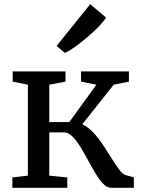

<svg xmlns="http://www.w3.org/2000/svg" viewBox="-20 -896 673 916"><path d="M39 0V-49.5L113 -58V-492L40.5 -506.5V-555.5H292.5V-506.5L215 -492V-313.5H310.5L440 -492L366.5 -506.5V-555.5H595V-506.5L522.5 -492L372.5 -303Q401.5 -289.5 426.5 -262.2Q451.5 -235 473.2 -202Q495 -169 514 -138.2Q533 -107.5 549.2 -86Q565.5 -64.5 580 -60.5L618.5 -50V0H510.5Q491 0 472.5 -19Q454 -38 436 -68.2Q418 -98.5 399.8 -132.2Q381.5 -166 363 -196.2Q344.5 -226.5 325 -245.5Q305.5 -264.5 284.5 -264.5H215V-58L301 -49.5V0ZM290 -644H289L250 -677L410.5 -876L486 -812Q475.5 -794.5 451.2 -769.5Q427 -744.5 396.8 -718.8Q366.5 -693 338 -672.5Q309.5 -652 290 -644Z"/></svg>

Font: Merriweather
Style: Regular
Weight: 400
Designer: Eben Sorkin
Foundry: Eben Sorkin
Version: Version 2.100; ttfautohint (v1.7.19-72a1) -l 8 -r 50 -G 200 